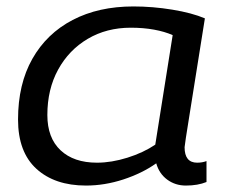

<svg xmlns="http://www.w3.org/2000/svg" viewBox="-20 -566 706 596"><path d="M557 10Q524 10 499 -8.5Q474 -27 465 -59Q421 -28 363 -9Q305 10 247 10Q150 10 93 -42Q36 -94 36 -195Q36 -305 80.5 -383.5Q125 -462 205.5 -504Q286 -546 394 -546Q454 -546 515 -536Q576 -526 616 -509Q585 -313 569 -214Q553 -115 553 -109Q553 -61 592 -61Q608 -61 621 -66V-1Q594 10 557 10ZM462 -117 516 -457Q491 -468 458 -474Q425 -480 386 -480Q311 -480 252.5 -445.5Q194 -411 160.5 -350Q127 -289 127 -209Q127 -138 168 -99.5Q209 -61 281 -61Q326 -61 375.5 -76.5Q425 -92 462 -117Z"/></svg>

Font: Georama Extended
Style: Italic
Weight: 400
Width: 7
Italic angle: -9°
Designer: Jean-Baptiste Levee
Foundry: Production Type
Version: Version 1.000